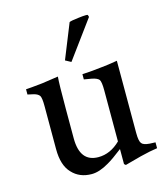

<svg xmlns="http://www.w3.org/2000/svg" viewBox="-104 -758 744 852"><g transform="rotate(-15 267.5 -332.0)"><path d="M254 -492 228 -506 292 -665Q299 -669 334 -673Q357 -676 369 -676Q375 -676 378 -675L381 -665ZM522 -51V-24Q491 -20 443 -8Q389 6 369 12L362 6V-63Q317 -28 292 -14Q248 12 213 12Q157 12 123 -25Q88 -61 88 -136V-334Q88 -370 82 -381Q75 -392 55 -397L28 -403V-427Q47 -428 104 -434Q129 -437 179 -445Q176 -412 176 -299V-162Q176 -53 261 -53Q316 -53 362 -98V-333Q362 -371 355 -382Q347 -392 322 -397L287 -403V-427Q331 -429 379 -435Q403 -437 450 -445V-113Q450 -76 459 -65Q467 -54 496 -52Z"/></g></svg>

Font: Ponomar
Style: Regular
Weight: 400
Version: Version 1.301; ttfautohint (v1.8.4.7-5d5b)